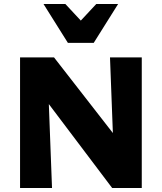

<svg xmlns="http://www.w3.org/2000/svg" viewBox="-20 -947 815 967"><path d="M81 0V-658H217L242 0ZM622 0H545L142 -534L145 -658H252L624 -180ZM694 -658V0H559L534 -658ZM322 -731 355 -809 465 -927H575L452 -731ZM322 -731 199 -927H309L419 -809L452 -731Z"/></svg>

Font: Ysabeau Office Black
Style: Regular
Weight: 900
Designer: Christian Thalmann (Catharsis Fonts)
Version: Version 2.001;gftools[0.9.30]; featfreeze: tnum,lnum,ss02